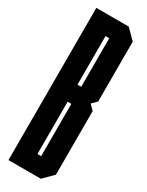

<svg xmlns="http://www.w3.org/2000/svg" viewBox="-188 -733 586 765"><g transform="rotate(30 104.5 -350.0)"><path d="M200.7 -43.9 156.7 0H7.8V-700.2H156.7L200.7 -656.2V-380.9L178.7 -358.9L200.7 -336.9ZM112.8 -319.3H95.7V-78.6H112.8ZM95.7 -397.9H112.8V-621.1H95.7Z"/></g></svg>

Font: Silence
Style: Regular
Weight: 400
Designer: Lilo Joris
Foundry: Lilo Joris
Version: Version 1.035;Fontself Maker 3.5.7